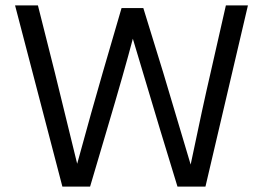

<svg xmlns="http://www.w3.org/2000/svg" viewBox="-20 -694 978 714"><path d="M315 0H212L36 -674H121L184 -424L267 -85Q323 -290 362 -424L432 -664H513L587 -424L689 -82Q735 -303 763 -423L820 -674H902L744 0H640L575 -213L474 -550Q443 -432 378 -213Z"/></svg>

Font: Hind Guntur
Style: Regular
Weight: 400
Designer: Manushi Parikh, Hitesh Malaviya
Foundry: Indian Type Foundry
Version: Version 1.002;PS 1.0;hotconv 1.0.86;makeotf.lib2.5.63406; tt